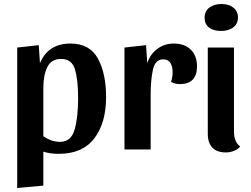

<svg xmlns="http://www.w3.org/2000/svg" viewBox="-20 -748 1257 961"><path d="M511 -262Q511 -133 452 -55.5Q393 22 274 22Q230 22 197 11V181L66 193V-510L174 -522L180 -432Q221 -530 333 -530Q429 -530 470 -455Q511 -380 511 -262ZM197 -310V-66Q238 -38 280 -38Q336 -38 353.5 -99.5Q371 -161 371 -257Q371 -347 355.5 -400Q340 -453 286 -453Q237 -453 217 -412.5Q197 -372 197 -310Z M734 -273V0H603V-510L711 -522L717 -432Q732 -477 767.5 -503.5Q803 -530 850 -530Q904 -530 935 -499.5Q966 -469 966 -416Q966 -372 944.5 -349.5Q923 -327 880 -327Q869 -327 856.5 -330Q844 -333 836 -338Q844 -362 844 -386Q844 -415 833 -433Q822 -451 797 -451Q757 -451 745.5 -399.5Q734 -348 734 -273Z M1171 -661Q1171 -628 1147 -610.5Q1123 -593 1086 -593Q1049 -593 1026.5 -610Q1004 -627 1004 -659Q1004 -692 1028 -710Q1052 -728 1089 -728Q1125 -728 1148 -710Q1171 -692 1171 -661ZM1182 -15Q1172 -1 1151.5 7Q1131 15 1111 15Q1066 15 1043 -9Q1020 -33 1020 -79V-510H1151V-91Q1151 -37 1182 -15Z"/></svg>

Font: Sansita Medium
Style: Regular
Weight: 500
Designer: Pablo Cosgaya
Foundry: Omnibus-Type
Version: Version 1.006